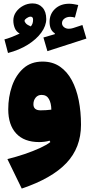

<svg xmlns="http://www.w3.org/2000/svg" viewBox="-20 -832 526 1125"><path d="M170.9 -812Q207 -812 229 -787.8Q251 -763.7 251 -720.7Q251 -681.2 222.4 -641.6Q193.8 -602.1 143.3 -570.3Q92.8 -538.6 26.9 -521.5L5.9 -601.1Q39.6 -609.4 95.2 -635.3Q74.7 -647 66.4 -668Q58.1 -689 58.1 -711.9Q58.1 -739.3 74.2 -762Q90.3 -784.7 116 -798.3Q141.6 -812 170.9 -812ZM159.2 -734.4Q148.9 -734.4 136.5 -725.8Q124 -717.3 124 -710.4Q124 -703.6 131.8 -694.8Q139.6 -686 160.2 -677.2Q173.8 -690.9 173.8 -716.8Q173.8 -734.4 159.2 -734.4ZM438.5 -802.7 418.9 -729Q412.1 -731 405.3 -732.2Q398.4 -733.4 391.6 -733.4Q371.1 -733.4 357.2 -722.9Q343.3 -712.4 343.3 -696.3Q343.3 -682.6 354.7 -673.1Q366.2 -663.6 382.8 -663.6Q396.5 -663.6 408.2 -667.5L462.9 -685.5L486.3 -606L257.8 -532.2L234.4 -612.3L301.3 -631.8V-636.7Q270.5 -655.3 270.5 -703.6Q270.5 -750 302.5 -780Q334.5 -810.1 385.3 -810.1Q396.5 -810.1 409.7 -808.1Q422.9 -806.2 438.5 -802.7ZM274.9 0.5 270.5 -7.8Q256.8 -3.4 240.5 -1.5Q224.1 0.5 210 0.5Q121.6 0.5 75 -49.8Q28.3 -100.1 28.3 -191.4Q28.3 -264.2 50.5 -328.1Q72.8 -392.1 117.2 -431.6Q161.6 -471.2 229 -471.2Q288.1 -471.2 330.8 -441.9Q373.5 -412.6 400.9 -361.6Q428.2 -310.5 441.4 -243.7Q454.6 -176.8 454.6 -101.1Q454.6 33.2 369.1 123.3Q283.7 213.4 107.4 272.9L23.4 100.1Q74.7 87.4 124.5 70.6Q174.3 53.7 214.1 35.4Q253.9 17.1 274.9 0.5ZM280.8 -189.5Q280.3 -227.1 266.8 -251.5Q253.4 -275.9 223.6 -275.9Q201.7 -275.9 188.7 -259.8Q175.8 -243.7 175.8 -221.2Q175.8 -185.5 217.8 -185.5Q233.4 -185.5 249.3 -186.5Q265.1 -187.5 280.8 -189.5Z"/></svg>

Font: Estedad-FD Black
Style: Regular
Weight: 900
Designer: Amin Abedi
Version: Version 7.3